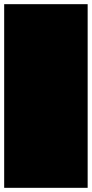

<svg xmlns="http://www.w3.org/2000/svg" viewBox="-20 -900 440 920"><path d="M0 0H400V-880H0ZM0 0Q0 0 0 0Q0 0 0 0Q0 0 0 0Q0 0 0 0Q0 0 0 0Q0 0 0 0H400Q400 0 400 0Q400 0 400 0Q400 0 400 0Q400 0 400 0Q400 0 400 0Q400 0 400 0ZM0 -880Q0 -880 0 -880Q0 -880 0 -880Q0 -880 0 -880Q0 -880 0 -880Q0 -880 0 -880Q0 -880 0 -880H400Q400 -880 400 -880Q400 -880 400 -880Q400 -880 400 -880Q400 -880 400 -880Q400 -880 400 -880Q400 -880 400 -880Z"/></svg>

Font: Wavefont
Style: Regular
Weight: 400
Monospace: yes
Version: Version 3.003